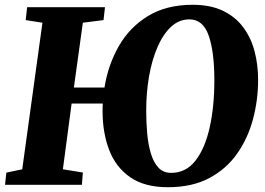

<svg xmlns="http://www.w3.org/2000/svg" viewBox="-20 -773 1108 803"><path d="M682 10Q584.5 10 524.2 -32Q464 -74 436.5 -146Q409 -218 409 -308Q409 -321 409.2 -328Q409.5 -335 410 -340H279.5L243 -65L326.5 -51.5L322.5 0H1L6.5 -51L73 -65L157.5 -678L87.5 -689L93.5 -743H419L413 -689L326.5 -678L289 -407H417Q432 -501.5 477 -580.2Q522 -659 599 -706Q676 -753 786 -753Q861 -753 913.2 -727.5Q965.5 -702 997.8 -658.2Q1030 -614.5 1044.8 -558Q1059.5 -501.5 1059.5 -439Q1059.5 -355 1038.2 -275Q1017 -195 972 -130.8Q927 -66.5 855.2 -28.2Q783.5 10 682 10ZM696 -50Q757.5 -50 797.5 -101.2Q837.5 -152.5 857 -240.2Q876.5 -328 876.5 -437Q876.5 -556.5 852.8 -624.2Q829 -692 772 -692Q728.5 -692 695 -660.5Q661.5 -629 638.2 -575Q615 -521 603.2 -452.5Q591.5 -384 591.5 -309.5Q591.5 -262.5 595.5 -216.5Q599.5 -170.5 610.5 -132.8Q621.5 -95 642 -72.5Q662.5 -50 696 -50Z"/></svg>

Font: Merriweather Black
Style: Italic
Weight: 900
Italic angle: -7.8°
Designer: Eben Sorkin
Foundry: Eben Sorkin
Version: Version 2.200;gftools[0.9.31]